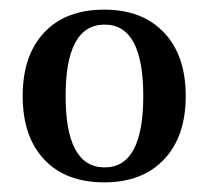

<svg xmlns="http://www.w3.org/2000/svg" viewBox="-20 -737 433 398"><path d="M27 -538Q27 -622 71.5 -669.5Q116 -717 196 -717Q275 -717 320 -669.5Q365 -622 365 -538Q365 -454 320 -406.5Q275 -359 196 -359Q116 -359 71.5 -406.5Q27 -454 27 -538ZM277 -538Q277 -686 197 -686Q116 -686 116 -538Q116 -390 197 -390Q277 -390 277 -538Z"/></svg>

Font: Arima Madurai
Style: Bold
Weight: 700
Designer: Joana Correia and Natanael Gama
Foundry: NDISCOVER
Version: Version 1.019